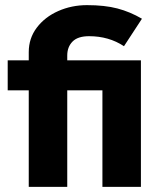

<svg xmlns="http://www.w3.org/2000/svg" viewBox="-20 -728 625 748"><path d="M92 -376H10V-493H92V-525Q92 -579 123.5 -620.5Q155 -662 207 -685Q259 -708 319 -708Q388 -708 437.5 -695Q487 -682 533 -655L463 -548Q404 -587 327 -587Q283 -587 262.5 -566Q242 -545 242 -512V-493H529V0H379V-376H242V0H92Z"/></svg>

Font: Hanken Grotesk Black
Style: Regular
Weight: 900
Designer: Alfredo Marco Pradil
Foundry: Hanken Design Co.
Version: Version 3.014